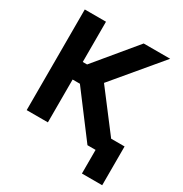

<svg xmlns="http://www.w3.org/2000/svg" viewBox="-202 -880 1144 1202"><g transform="rotate(30 370.0 -279.0)"><path d="M502.9 0Q444.3 -77.1 269.5 -309.6Q256.8 -309.6 216.8 -309.6Q216.8 -232.4 216.8 0Q178.7 0 63.5 0Q63.5 -181.6 63.5 -727.5Q101.6 -727.5 216.8 -727.5Q216.8 -654.3 216.8 -436.5Q224.6 -436.5 248 -436.5Q308.6 -509.8 489.3 -727.5Q537.1 -727.5 680.7 -727.5Q609.4 -642.6 397.5 -389.6Q471.7 -292 694.3 0Q646.5 0 502.9 0ZM708 -109.4Q708 -39.1 708 170.9Q671.9 170.9 561.5 170.9Q561.5 100.6 561.5 -109.4Q598.6 -109.4 708 -109.4Z"/></g></svg>

Font: DeepSea
Style: Bold
Weight: 700
Designer: Stem
Version: Version 3.019;git-0a5106e0b